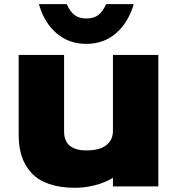

<svg xmlns="http://www.w3.org/2000/svg" viewBox="-20 -894 856 923"><path d="M741.2 -629.9V2H522.9V-38.1H521Q483.9 -15.6 435.8 -3.4Q387.7 8.8 340.8 8.8Q269.5 8.8 216.8 -9.3Q164.1 -27.3 132.3 -61.3Q100.6 -95.2 85.2 -140.6Q69.8 -186 69.8 -244.1V-629.9H288.1V-262.2Q288.1 -170.9 396 -170.9Q458 -170.9 490.5 -195.8Q522.9 -220.7 522.9 -265.1V-629.9ZM490.2 -874H623Q595.7 -783.2 536.6 -733.2Q477.5 -683.1 395 -683.1Q312 -683.1 252.7 -733.2Q193.4 -783.2 167 -874H300.8Q317.4 -837.4 338.9 -821.3Q360.4 -805.2 395 -805.2Q430.2 -805.2 451.9 -821.3Q473.6 -837.4 490.2 -874Z"/></svg>

Font: Sinkin Sans 900 X Black
Style: Regular
Weight: 950
Designer: Keith Bates
Foundry: K-Type
Version: Sinkin Sans (version 1.0)  by Keith Bates   •   © 2014   www